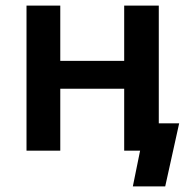

<svg xmlns="http://www.w3.org/2000/svg" viewBox="-20 -540 682 688"><path d="M75 0H196V-222H425V0H482L456 128H572L622 -98H549V-520H425V-322H196V-520H75Z"/></svg>

Font: Fixel Display SemiBold
Style: Regular
Weight: 600
Designer: AlfaBravo + MacPaw
Foundry: Kyrylo Tkachov, Marchela Mozhyna, Serhii Makarenko, Maria Weinstein, Zakhar Kryvoshyya
Version: Version 1.211